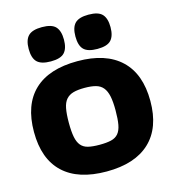

<svg xmlns="http://www.w3.org/2000/svg" viewBox="-144 -1149 1155 1278"><g transform="rotate(-15 433.0 -510.0)"><path d="M263 -794Q197 -794 169 -821.5Q141 -849 141 -912Q141 -974 169 -1002Q197 -1030 263 -1030Q331 -1030 357.5 -1001Q384 -972 384 -912Q384 -852 357.5 -823Q331 -794 263 -794ZM584 -794Q518 -794 490.5 -821.5Q463 -849 463 -912Q463 -974 490.5 -1002Q518 -1030 584 -1030Q652 -1030 678.5 -1001Q705 -972 705 -912Q705 -852 678.5 -823Q652 -794 584 -794ZM433 10Q237 10 134.5 -86.5Q32 -183 32 -369Q32 -556 134 -653Q236 -750 433 -750Q628 -750 731 -652.5Q834 -555 834 -369Q834 -184 731 -87Q628 10 433 10ZM433 -174Q481 -174 512.5 -181.5Q544 -189 562 -210.5Q580 -232 587 -270Q594 -308 594 -369Q594 -428 586 -466Q578 -504 559.5 -526.5Q541 -549 510 -557.5Q479 -566 433 -566Q386 -566 355.5 -557.5Q325 -549 306 -527.5Q287 -506 279.5 -467.5Q272 -429 272 -369Q272 -308 279.5 -270Q287 -232 305 -210.5Q323 -189 354 -181.5Q385 -174 433 -174Z"/></g></svg>

Font: Encode Sans Wide
Style: Black
Weight: 900
Designer: Pablo Impallari, Andres Torresi
Foundry: Pablo Impallari, Andres Torresi
Version: Version 1.000; ttfautohint (v1.00) -l 8 -r 50 -G 200 -x 14 -